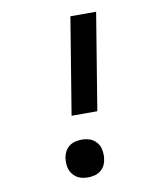

<svg xmlns="http://www.w3.org/2000/svg" viewBox="-83 -805 766 882"><g transform="rotate(-10 300.0 -363.5)"><path d="M231 -284 305 -735H425L351 -284ZM257 8Q243 8 229 5Q215 2 204.5 -5Q194 -12 185.5 -22.5Q177 -33 173 -46Q169 -59 168.5 -73Q168 -87 170 -101Q173 -116 180.5 -129.5Q188 -143 200.5 -152Q213 -161 228 -164.5Q243 -168 257 -168Q271 -168 285 -165Q299 -162 309.5 -155Q320 -148 328.5 -137.5Q337 -127 340.5 -114Q344 -101 345 -87Q346 -73 343 -59Q341 -44 333.5 -30.5Q326 -17 313.5 -8Q301 1 286 4.5Q271 8 257 8Z"/></g></svg>

Font: Iosevka Extended Oblique
Style: Bold
Weight: 700
Width: 7
Italic angle: -9°
Monospace: yes
Designer: Belleve Invis
Foundry: Belleve Invis
Version: Version 32.5.0; ttfautohint (v1.8.4)